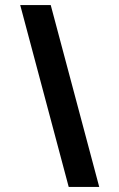

<svg xmlns="http://www.w3.org/2000/svg" viewBox="-20 -740 473 760"><path d="M180.8 -720 372.8 0H252L60 -720Z"/></svg>

Font: Vela Sans GX ExtLt
Style: Regular
Weight: 200
Designer: Principal design: Mikhail Sharanda - project Manrope.
Design modification: Ravid Balaliev
Foundry: Mikhail Sharanda
Version: Version 1.001